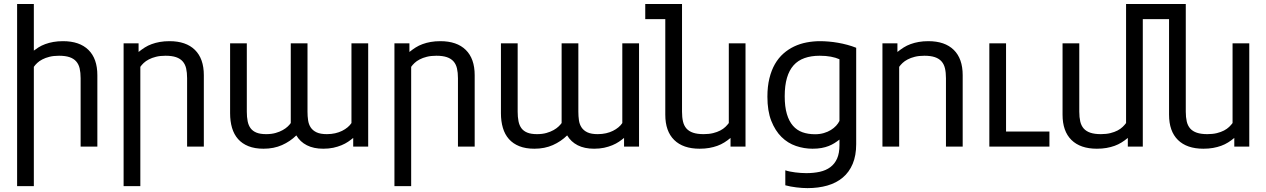

<svg xmlns="http://www.w3.org/2000/svg" viewBox="-20 -736 6358 964"><path d="M65.9 -715.8H149.9V-481.9Q160.6 -490.2 172.4 -497.6Q188.5 -507.8 207.3 -514.6Q226.1 -521.5 248 -525.4Q270 -529.3 296.4 -529.3Q379.4 -529.3 424.1 -485.4Q468.8 -441.4 468.8 -358.4V0H384.8V-343.3Q384.8 -371.6 379.9 -392.6Q375 -413.6 362.5 -427.7Q350.1 -441.9 329.1 -449Q308.1 -456.1 276.4 -456.1Q249 -456.1 228.5 -450.9Q208 -445.8 192.6 -437.7Q177.2 -429.7 166.7 -419.7Q156.2 -409.7 149.9 -400.4V198.7H65.9Z M675.8 -518.6V-475.1Q690.9 -487.3 707 -497.6Q723.1 -507.8 741.9 -514.6Q760.7 -521.5 782.7 -525.4Q804.7 -529.3 831.1 -529.3Q914.1 -529.3 958.7 -485.4Q1003.4 -441.4 1003.4 -358.4V0H919.4V-343.3Q919.4 -371.6 914.6 -392.6Q909.7 -413.6 897.2 -427.7Q884.8 -441.9 863.8 -449Q842.8 -456.1 811 -456.1Q783.7 -456.1 763.2 -450.9Q742.7 -445.8 727.3 -437.7Q711.9 -429.7 701.4 -419.7Q690.9 -409.7 684.6 -400.4V198.7H600.6V-518.6Z M1753.4 0V-43.5Q1742.2 -34.2 1727.8 -24.4Q1713.4 -14.6 1694.6 -6.8Q1675.8 1 1653.1 5.9Q1630.4 10.7 1603 10.7Q1554.7 10.7 1520.8 -6.6Q1486.8 -23.9 1467.8 -56.2Q1437 -25.9 1396 -7.6Q1355 10.7 1303.2 10.7Q1259.3 10.7 1227.5 -2Q1195.8 -14.6 1175.3 -37.8Q1154.8 -61 1145 -94Q1135.3 -127 1135.3 -167.5V-518.6H1219.2V-175.3Q1219.2 -148.4 1223.4 -127.4Q1227.5 -106.4 1238.3 -92Q1249 -77.6 1267.8 -70.1Q1286.6 -62.5 1316.4 -62.5Q1343.3 -62.5 1363.8 -68.4Q1384.3 -74.2 1399.4 -82.8Q1414.6 -91.3 1424.6 -100.8Q1434.6 -110.4 1439.9 -118.2V-518.6H1523.9V-175.3Q1523.9 -152.3 1526.9 -132.1Q1529.8 -111.8 1540 -96.2Q1550.3 -80.6 1569.6 -71.5Q1588.9 -62.5 1621.1 -62.5Q1643.6 -62.5 1662.8 -66.9Q1682.1 -71.3 1697.8 -79.1Q1713.4 -86.9 1725.3 -96.9Q1737.3 -106.9 1744.6 -118.2V-518.6H1828.6V0Z M2035.6 -518.6V-475.1Q2050.8 -487.3 2066.9 -497.6Q2083 -507.8 2101.8 -514.6Q2120.6 -521.5 2142.6 -525.4Q2164.6 -529.3 2190.9 -529.3Q2273.9 -529.3 2318.6 -485.4Q2363.3 -441.4 2363.3 -358.4V0H2279.3V-343.3Q2279.3 -371.6 2274.4 -392.6Q2269.5 -413.6 2257.1 -427.7Q2244.6 -441.9 2223.6 -449Q2202.6 -456.1 2170.9 -456.1Q2143.6 -456.1 2123 -450.9Q2102.5 -445.8 2087.2 -437.7Q2071.8 -429.7 2061.3 -419.7Q2050.8 -409.7 2044.4 -400.4V198.7H1960.4V-518.6Z M3113.3 0V-43.5Q3102.1 -34.2 3087.6 -24.4Q3073.2 -14.6 3054.4 -6.8Q3035.6 1 3012.9 5.9Q2990.2 10.7 2962.9 10.7Q2914.6 10.7 2880.6 -6.6Q2846.7 -23.9 2827.6 -56.2Q2796.9 -25.9 2755.9 -7.6Q2714.8 10.7 2663.1 10.7Q2619.1 10.7 2587.4 -2Q2555.7 -14.6 2535.2 -37.8Q2514.6 -61 2504.9 -94Q2495.1 -127 2495.1 -167.5V-518.6H2579.1V-175.3Q2579.1 -148.4 2583.3 -127.4Q2587.4 -106.4 2598.1 -92Q2608.9 -77.6 2627.7 -70.1Q2646.5 -62.5 2676.3 -62.5Q2703.1 -62.5 2723.6 -68.4Q2744.1 -74.2 2759.3 -82.8Q2774.4 -91.3 2784.4 -100.8Q2794.4 -110.4 2799.8 -118.2V-518.6H2883.8V-175.3Q2883.8 -152.3 2886.7 -132.1Q2889.6 -111.8 2899.9 -96.2Q2910.2 -80.6 2929.4 -71.5Q2948.7 -62.5 2981 -62.5Q3003.4 -62.5 3022.7 -66.9Q3042 -71.3 3057.6 -79.1Q3073.2 -86.9 3085.2 -96.9Q3097.2 -106.9 3104.5 -118.2V-518.6H3188.5V0Z M3647.9 0V-43.5Q3632.8 -30.8 3616.7 -20.8Q3600.6 -10.7 3581.8 -3.9Q3563 2.9 3541 6.8Q3519 10.7 3492.7 10.7Q3409.7 10.7 3365 -33.2Q3320.3 -77.1 3320.3 -160.2V-640.1H3219.7V-715.8H3404.3V-175.3Q3404.3 -147 3409.2 -126Q3414.1 -105 3426.5 -90.8Q3439 -76.7 3460 -69.6Q3481 -62.5 3512.7 -62.5Q3539.6 -62.5 3560.3 -67.6Q3581.1 -72.8 3596.4 -80.8Q3611.8 -88.9 3622.1 -98.9Q3632.3 -108.9 3639.2 -118.2V-518.6H3723.1V0Z M4194.8 -35.2Q4183.1 -25.9 4169.9 -17.6Q4156.7 -9.3 4140.6 -2.9Q4124.5 3.4 4104.5 7.1Q4084.5 10.7 4059.6 10.7Q4017.1 10.7 3976.3 -3.2Q3935.5 -17.1 3903.8 -48.3Q3872.1 -79.6 3852.5 -129.2Q3833 -178.7 3833 -250.5Q3833 -301.8 3843 -342.5Q3853 -383.3 3870.8 -414.3Q3888.7 -445.3 3913.3 -467Q3938 -488.8 3967.3 -502.7Q3996.6 -516.6 4029.8 -522.9Q4063 -529.3 4097.7 -529.3Q4117.7 -529.3 4140.9 -527.3Q4164.1 -525.4 4187.7 -521.2Q4211.4 -517.1 4234.9 -510.7Q4258.3 -504.4 4278.8 -496.1V-12.2Q4278.8 44.9 4261.2 86.7Q4243.7 128.4 4211.4 155.5Q4179.2 182.6 4134 195.6Q4088.9 208.5 4034.2 208.5Q4008.3 208.5 3978.3 204.8Q3948.2 201.2 3922.9 194.3V119.1Q3933.1 122.6 3946 125.2Q3959 127.9 3972.9 129.6Q3986.8 131.3 4001 132.3Q4015.1 133.3 4028.3 133.3Q4065.4 133.3 4096.2 126.5Q4127 119.6 4148.9 103.3Q4170.9 86.9 4182.9 60.1Q4194.8 33.2 4194.8 -7.3ZM4194.8 -438.5Q4176.3 -446.8 4151.9 -451.4Q4127.4 -456.1 4095.7 -456.1Q4052.2 -456.1 4019.3 -444.3Q3986.3 -432.6 3964.4 -408Q3942.4 -383.3 3931.2 -345Q3919.9 -306.6 3919.9 -252.9Q3919.9 -200.2 3930.7 -163.8Q3941.4 -127.4 3961.2 -104.7Q3981 -82 4009 -72Q4037.1 -62 4072.3 -62Q4096.2 -62 4116.2 -67.9Q4136.2 -73.7 4151.6 -83.3Q4167 -92.8 4178 -104.7Q4189 -116.7 4194.8 -128.9Z M4485.8 -518.6V-475.1Q4501 -487.3 4517.1 -497.6Q4533.2 -507.8 4552 -514.6Q4570.8 -521.5 4592.8 -525.4Q4614.7 -529.3 4641.1 -529.3Q4724.1 -529.3 4768.8 -485.4Q4813.5 -441.4 4813.5 -358.4V0H4729.5V-343.3Q4729.5 -371.6 4724.6 -392.6Q4719.7 -413.6 4707.3 -427.7Q4694.8 -441.9 4673.8 -449Q4652.8 -456.1 4621.1 -456.1Q4593.8 -456.1 4573.2 -450.9Q4552.7 -445.8 4537.4 -437.7Q4522 -429.7 4511.5 -419.7Q4501 -409.7 4494.6 -400.4V0H4410.6V-518.6Z M5249 0H4947.3V-518.6H5031.2V-75.7H5249Z M5642.6 0V-43.5Q5627.4 -30.8 5611.3 -20.8Q5595.2 -10.7 5576.4 -3.9Q5557.6 2.9 5535.6 6.8Q5513.7 10.7 5487.3 10.7Q5404.3 10.7 5359.6 -33.2Q5314.9 -77.1 5314.9 -160.2V-518.6H5398.9V-175.3Q5398.9 -147 5403.8 -126Q5408.7 -105 5421.1 -90.8Q5433.6 -76.7 5454.6 -69.6Q5475.6 -62.5 5507.3 -62.5Q5534.2 -62.5 5554.9 -67.6Q5575.7 -72.8 5591.1 -80.8Q5606.4 -88.9 5616.7 -98.9Q5627 -108.9 5633.8 -118.2V-715.8H5814.5V-640.1H5717.8V0Z M6177.2 0V-43.5Q6162.1 -30.8 6146 -20.8Q6129.9 -10.7 6111.1 -3.9Q6092.3 2.9 6070.3 6.8Q6048.3 10.7 6022 10.7Q5939 10.7 5894.3 -33.2Q5849.6 -77.1 5849.6 -160.2V-640.1H5749V-715.8H5933.6V-175.3Q5933.6 -147 5938.5 -126Q5943.4 -105 5955.8 -90.8Q5968.3 -76.7 5989.3 -69.6Q6010.3 -62.5 6042 -62.5Q6068.8 -62.5 6089.6 -67.6Q6110.4 -72.8 6125.7 -80.8Q6141.1 -88.9 6151.4 -98.9Q6161.6 -108.9 6168.5 -118.2V-518.6H6252.4V0Z"/></svg>

Font: Arian AMU
Style: Regular
Weight: 400
Designer: Ruben Hakobyan (Tarumian)
Foundry: Ruben Hakobyan (Tarumian)
Version: Version 4.003